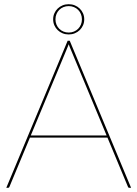

<svg xmlns="http://www.w3.org/2000/svg" viewBox="-20 -894 654 914"><path d="M233 -802Q233 -817.5 238.8 -830.5Q244.5 -843.5 254.5 -853.2Q264.5 -863 278 -868.5Q291.5 -874 307 -874Q322.5 -874 336 -868.5Q349.5 -863 359.5 -853.2Q369.5 -843.5 375.2 -830.5Q381 -817.5 381 -802Q381 -786.5 375.2 -773.5Q369.5 -760.5 359.5 -750.8Q349.5 -741 336 -735.5Q322.5 -730 307 -730Q291.5 -730 278 -735.5Q264.5 -741 254.5 -750.8Q244.5 -760.5 238.8 -773.5Q233 -786.5 233 -802ZM244 -802Q244 -788.5 248.8 -777Q253.5 -765.5 262 -757Q270.5 -748.5 282 -743.8Q293.5 -739 307 -739Q320.5 -739 332 -743.8Q343.5 -748.5 352 -757Q360.5 -765.5 365.2 -777Q370 -788.5 370 -802Q370 -815.5 365.2 -827Q360.5 -838.5 352 -847Q343.5 -855.5 332 -860.2Q320.5 -865 307 -865Q293.5 -865 282 -860.2Q270.5 -855.5 262 -847Q253.5 -838.5 248.8 -827Q244 -815.5 244 -802ZM604 0H595Q590.5 0 589 -5L491.5 -239H122.5L25 -5Q23.5 0 18 0H10L302 -700H312ZM126.5 -249H487.5L315 -663Q312.5 -668.5 310.8 -673.2Q309 -678 307 -683.5Q305 -678 303.2 -673.2Q301.5 -668.5 299 -663Z"/></svg>

Font: Lato TR Hairline
Style: Regular
Weight: 250
Designer: Lukasz Dziedzic
Foundry: Lukasz Dziedzic
Version: Version 1.104 2013